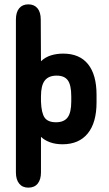

<svg xmlns="http://www.w3.org/2000/svg" viewBox="-20 -651 498 881"><path d="M168 -370 167 -561Q167 -595 152 -613Q137 -631 110 -631Q83 -631 68 -613Q53 -595 53 -561V140Q53 173 68 191.5Q83 210 110 210Q138 210 153 191.5Q168 173 168 140V-23Q185 -7 210 2Q235 11 267 11Q342 11 382.5 -38.5Q423 -88 423 -181V-216Q423 -308 384 -356.5Q345 -405 270 -405Q240 -405 214 -397Q188 -389 168 -370ZM168 -185V-209Q168 -259 185.5 -281.5Q203 -304 240 -304Q276 -304 291.5 -282Q307 -260 307 -209V-185Q307 -135 290.5 -112.5Q274 -90 237 -90Q200 -90 185 -111Q170 -132 168 -185Z"/></svg>

Font: Beiruti
Style: Bold
Weight: 700
Designer: Arlette Boutros
Foundry: Boutros
Version: Version 1.41